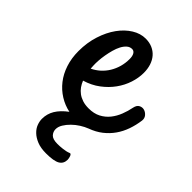

<svg xmlns="http://www.w3.org/2000/svg" viewBox="-182 -472 757 757"><g transform="rotate(45 196.5 -93.0)"><path d="M265.1 -291Q265.1 -263.2 255.6 -233.9Q246.1 -204.6 227.3 -178.5Q208.5 -152.3 180.9 -131.6Q153.3 -110.8 117.2 -100.1Q122.1 -87.4 130.1 -75.9Q138.2 -64.5 149.4 -56.2Q160.6 -47.9 175.5 -43Q190.4 -38.1 210 -38.1Q239.3 -38.1 260.3 -49.1Q281.2 -60.1 295.7 -78.1Q310.1 -96.2 318.8 -118.7Q327.6 -141.1 332 -164.1Q335.4 -180.7 345.9 -186.3Q356.4 -191.9 367.4 -189Q378.4 -186 386.5 -176.5Q394.5 -167 393.1 -153.8Q389.2 -124.5 379.9 -97.9Q370.6 -71.3 355.2 -49.3Q339.8 -27.3 317.9 -10Q295.9 7.3 266.1 18.1Q251 23.9 235.1 33.9Q219.2 43.9 206.1 56.9Q192.9 69.8 184.3 84Q175.8 98.1 175.8 111.8Q175.8 126 185.8 137Q195.8 147.9 222.2 147.9Q227.5 147.9 235.6 147.5Q243.7 147 252 146Q260.3 145 267.8 143.3Q275.4 141.6 280.8 139.2Q284.2 137.2 286.9 139.4Q289.6 141.6 291.3 145.8Q293 149.9 293.9 154.8Q294.9 159.7 294.9 163.1Q294.9 185.5 277.3 195.8Q259.8 206.1 216.8 206.1Q187 206.1 166.5 197.8Q146 189.5 133.1 177Q120.1 164.6 114.5 149.7Q108.9 134.8 108.9 121.1Q108.9 93.3 123 69.8Q137.2 46.4 166 24.9Q135.7 18.6 109.4 2.2Q83 -14.2 63.5 -39.1Q43.9 -64 33 -97.2Q22 -130.4 22 -169.9Q22 -217.3 35.2 -258.1Q48.3 -298.8 69.8 -328.6Q91.3 -358.4 118.7 -375.2Q146 -392.1 174.8 -392.1Q195.8 -392.1 212.6 -384.8Q229.5 -377.4 241.2 -364Q252.9 -350.6 259 -332Q265.1 -313.5 265.1 -291ZM104 -172.9Q104 -168.5 104.5 -164.1Q105 -159.7 105 -154.8Q123.5 -163.6 138.7 -177.2Q153.8 -190.9 164.6 -208.5Q175.3 -226.1 181.2 -246.8Q187 -267.6 187 -290Q187 -306.6 181.4 -315.9Q175.8 -325.2 166 -325.2Q153.8 -325.2 144.3 -316.9Q134.8 -308.6 127.7 -295.2Q120.6 -281.7 116 -264.9Q111.3 -248 108.4 -231Q105.5 -213.9 104.5 -198.5Q103.5 -183.1 104 -172.9Z"/></g></svg>

Font: Grand Hotel
Style: Regular
Weight: 400
Designer: Brian J. Bonislawsky & Jim Lyles for Astigmatic (AOETI)
Foundry: Astigmatic (AOETI)
Version: Version 001.000